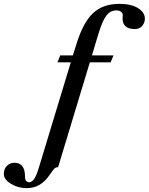

<svg xmlns="http://www.w3.org/2000/svg" viewBox="-214 -731 773 998"><path d="M539 -634Q539 -613 525.5 -596.5Q512 -580 486 -580Q455 -580 439 -594Q423 -608 423 -634L424 -651Q424 -663 415 -670Q406 -677 391 -677Q366 -677 349 -661Q332 -645 318 -612Q304 -579 286 -517L264 -443H376L361 -407H253L88 138Q75 138 67.5 146.5Q60 155 44 178Q-2 247 -75 247Q-120 247 -157 224.5Q-194 202 -194 173Q-194 146 -177.5 130.5Q-161 115 -139 115Q-84 115 -84 187Q-84 216 -62 216Q-47 216 -35 197Q-23 178 -11 137L154 -407H85L99 -443H165L183 -501Q218 -615 270 -663Q322 -711 406 -711Q467 -711 503 -689Q539 -667 539 -634Z"/></svg>

Font: Ibarra Real Nova
Style: Bold Italic
Weight: 700
Italic angle: -22°
Designer: Jose Maria Ribagorda & Octavio Pardo
Foundry: Octavio Pardo
Version: Version 1.014